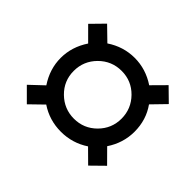

<svg xmlns="http://www.w3.org/2000/svg" viewBox="-104 -685 707 707"><g transform="rotate(-45 250.0 -331.0)"><path d="M366.2 -171.9Q318.8 -138.2 257.3 -138.2Q198.7 -138.2 148.4 -171.9L97.2 -121.1L48.3 -170.9L98.1 -221.2Q65.4 -270.5 65.4 -330.1Q65.4 -390.1 98.1 -439L48.3 -490.2L99.1 -541L148.4 -488.8Q199.7 -522.9 257.3 -522.9Q314.9 -522.9 366.2 -488.8L417.5 -540L467.3 -491.2L416.5 -439Q450.2 -388.7 450.2 -330.1Q450.2 -272 416.5 -221.2L467.3 -170.9L418.5 -121.1ZM257.3 -455.1Q205.6 -455.1 169.4 -418.2Q133.3 -381.3 133.3 -330.1Q133.3 -278.8 169.7 -242.4Q206.1 -206.1 257.3 -206.1Q308.6 -206.1 345.5 -242.2Q382.3 -278.3 382.3 -330.1Q382.3 -381.8 345.7 -418.5Q309.1 -455.1 257.3 -455.1Z"/></g></svg>

Font: Liberation Serif
Style: Bold Italic
Weight: 700
Italic angle: -16.333°
Designer: Steve Matteson
Foundry: Ascender Corporation
Version: Version 2.1.5